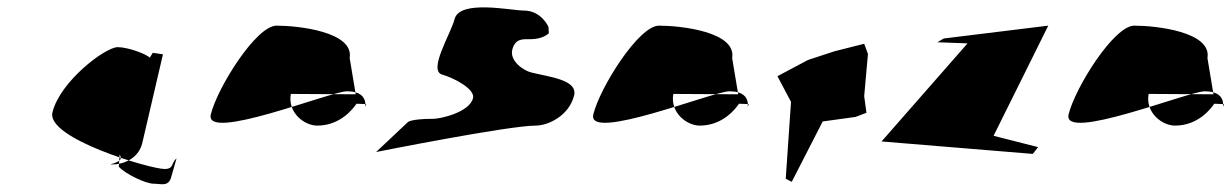

<svg xmlns="http://www.w3.org/2000/svg" viewBox="-20 -656 3265 509"><path d="M119 -358C139 -440 259 -531 292 -531C319 -531 368 -513 377 -503L385 -516L412 -512L357 -276C347 -236 308 -220 277 -220C259 -220 314 -224 297 -246L295 -214C313 -194 367 -169 387 -169C407 -169 427 -160 434 -187L448 -236C433 -224 442 -208 416 -208C379 -208 102 -289 119 -358Z M539 -353C556 -423 659 -588 713 -588C770 -588 919 -572 907 -502L923 -406L751 -407C742 -357 787 -323 821 -323C883 -323 917 -369 925 -381L951 -380C939 -350 972 -414 900 -414C856 -414 520 -278 539 -353Z M977 -253C977 -253 1328 -323 1400 -323C1434 -323 1489 -350 1502 -403C1512 -445 1435 -452 1388 -464C1368 -469 1331 -494 1338 -524C1346 -555 1367 -552 1385 -552C1421 -552 1435 -568 1435 -568L1434 -585C1434 -585 1415 -628 1369 -628C1335 -628 1198 -658 1185 -605C1176 -568 1113 -468 1153 -458C1179 -451 1240 -421 1234 -396C1225 -358 1147 -341 1129 -341C1067 -341 1061 -332 1061 -332Z M1553 -353C1570 -423 1673 -588 1727 -588C1784 -588 1933 -572 1921 -502L1937 -406L1765 -407C1756 -357 1801 -323 1835 -323C1897 -323 1931 -369 1939 -381L1965 -380C1953 -350 1986 -414 1914 -414C1870 -414 1534 -278 1553 -353Z M2041 -454 2077 -386 2063 -182 2079 -174 2161 -334 2248 -346 2277 -357 2271 -401 2281 -513 2271 -540 2192 -520 2122 -497Z M2317 -281 2718 -248 2732 -266 2614 -296 2759 -588 2482 -554 2465 -544 2545 -541Z M2813 -353C2830 -423 2933 -588 2987 -588C3044 -588 3193 -572 3181 -502L3197 -406L3025 -407C3016 -357 3061 -323 3095 -323C3157 -323 3191 -369 3199 -381L3225 -380C3213 -350 3246 -414 3174 -414C3130 -414 2794 -278 2813 -353Z"/></svg>

Font: Interstorm
Style: Obl
Weight: 400
Version: Version 0.7